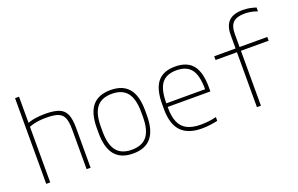

<svg xmlns="http://www.w3.org/2000/svg" viewBox="-93 -1148 2385 1537"><g transform="rotate(-20 1100.0 -380.0)"><path d="M430 -339Q430 -402 416 -436.5Q402 -471 367 -484.5Q332 -498 267 -498Q235 -498 207.5 -495Q180 -492 155 -485.5Q130 -479 106 -468L101 -500Q137 -516 177.5 -523Q218 -530 269 -530Q344 -530 386.5 -513Q429 -496 446.5 -454.5Q464 -413 464 -340V0H430ZM86 0V-730H120V0Z M825 10Q721 10 670 -52Q619 -114 619 -240V-280Q619 -407 670 -468.5Q721 -530 825 -530Q929 -530 980 -468.5Q1031 -407 1031 -280V-240Q1031 -114 980 -52Q929 10 825 10ZM825 -22Q913 -22 955 -75Q997 -128 997 -241V-279Q997 -392 955 -445Q913 -498 825 -498Q737 -498 695 -445Q653 -392 653 -279V-241Q653 -128 695 -75Q737 -22 825 -22Z M1412 10Q1292 10 1234 -51.5Q1176 -113 1176 -240V-280Q1176 -409 1224.5 -469.5Q1273 -530 1375 -530Q1478 -530 1526 -469.5Q1574 -409 1574 -280V-246H1194V-277H1552L1540 -263V-279Q1540 -395 1500.5 -446.5Q1461 -498 1375 -498Q1289 -498 1249.5 -446.5Q1210 -395 1210 -279V-241Q1210 -164 1231 -115.5Q1252 -67 1297.5 -44.5Q1343 -22 1413 -22Q1445 -22 1479.5 -26Q1514 -30 1545 -38V-6Q1515 1 1479.5 5.5Q1444 10 1412 10Z M1881 0V-468H1699V-500H1881V-614Q1881 -694 1920 -732Q1959 -770 2040 -770Q2067 -770 2093 -765.5Q2119 -761 2151 -751V-718Q2121 -729 2095.5 -733.5Q2070 -738 2043 -738Q1976 -738 1945.5 -708.5Q1915 -679 1915 -614V-500H2151V-468H1915V0Z"/></g></svg>

Font: M PLUS Code Latin SemiExpanded ExtraLight
Style: Regular
Weight: 250
Width: 6
Designer: Coji Morishita
Foundry: UNDERFOREST DESIGN
Version: Version 1.002; ttfautohint (v1.8.3)